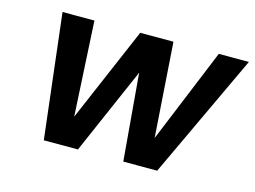

<svg xmlns="http://www.w3.org/2000/svg" viewBox="-80 -690 1096 826"><g transform="rotate(15 467.5 -277.0)"><path d="M935 -554 675 0H524L491 -387L322 0H170L105 -554H247L270 -132L451 -554H599L628 -133L801 -554Z"/></g></svg>

Font: Fz Poppins SemBd
Style: Italic
Weight: 600
Italic angle: -10°
Designer: Ninad Kale (Devanagari), Jonny Pinhorn (Latin)
Foundry: Indian Type Foundry
Version: Vit hóa bi Vntype.Com & FontZin.Com